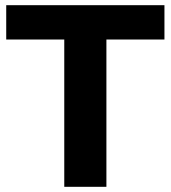

<svg xmlns="http://www.w3.org/2000/svg" viewBox="-20 -720 658 740"><path d="M227.7 0V-567.7H4V-700H613.8V-567.7H390.1V0Z"/></svg>

Font: Montserrat Thin
Style: Regular
Weight: 100
Designer: Julieta Ulanovsky
Foundry: Julieta Ulanovsky
Version: Version 9.000